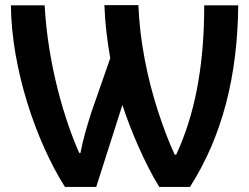

<svg xmlns="http://www.w3.org/2000/svg" viewBox="-20 -734 980 756"><path d="M358.9 2 461.9 -320.8C494.1 -221.2 550.3 -90.3 606.9 2H728C855 -196.8 915.5 -434.1 918 -712.9H784.2C784.2 -463.4 743.7 -275.4 673.8 -125H668C644.5 -175.3 622.6 -232.9 601.6 -297.9C559.6 -427.7 530.3 -573.7 524.9 -713.9H391.1C393.6 -641.1 401.9 -575.7 414.1 -504.9L339.8 -292C322.8 -238.8 305.2 -178.7 296.9 -131.8H292C234.9 -258.8 168.5 -479 155.8 -712.9H22.9C25.4 -462.4 122.1 -177.2 235.8 2Z"/></svg>

Font: Noto Reveo Sans
Style: Regular
Weight: 600
Designer: Monotype Design Team
Foundry: Monotype Imaging Inc.
Version: Version 2.007